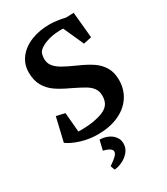

<svg xmlns="http://www.w3.org/2000/svg" viewBox="-226 -793 994 1140"><g transform="rotate(-30 271.0 -223.0)"><path d="M338.9 -630.9Q283.7 -628.9 242.4 -612.5Q201.2 -596.2 187.5 -575.2Q183.1 -567.4 180.4 -555.2Q177.7 -543 177.7 -530.8Q177.7 -502 193.8 -481Q210 -460 241 -441.9Q272 -423.8 330.6 -397.9Q384.8 -374 420.4 -350.3Q456.1 -326.7 478.3 -290.5Q500.5 -254.4 500.5 -201.7Q500.5 -136.2 467 -86.7Q433.6 -37.1 373 -10Q312.5 17.1 232.9 17.1Q172.4 17.1 117.9 0.2Q63.5 -16.6 29.8 -41L67.9 -202.6L126.5 -189L138.2 -56.2L158.7 -55.7Q168.5 -55.7 189 -56.6Q239.7 -59.1 284.7 -71.8Q329.6 -84.5 348.6 -107.4Q358.4 -118.7 363.3 -134.8Q368.2 -150.9 368.2 -168.9Q368.2 -199.2 353.8 -220Q339.4 -240.7 314.2 -256.1Q289.1 -271.5 238.3 -296.4Q236.3 -297.4 227.1 -301.8Q171.4 -327.6 136.2 -352.3Q101.1 -377 79.6 -414.3Q58.1 -451.7 58.1 -505.9Q58.1 -562.5 90.8 -605Q123.5 -647.5 180.2 -670.2Q236.8 -692.9 307.1 -692.9Q352.5 -692.9 414.1 -678.7L466.3 -680.7L483.4 -503.4L428.2 -491.2L365.2 -630.9Q359.4 -631.3 351.1 -631.1Q342.8 -630.9 338.9 -630.9ZM307.6 78.6Q335 103.5 335 138.2Q335 171.9 313.2 196.5Q291.5 221.2 262 234.1Q232.4 247.1 211.4 247.1L201.2 218.3Q237.3 193.4 250.5 179.4Q263.7 165.5 263.7 152.3Q262.7 128.9 207 114.7L223.1 48.3Q247.1 48.8 269 56.4Q291 64 307.6 78.6Z"/></g></svg>

Font: Vesper Libre Medium
Style: Regular
Weight: 500
Designer: Robert Keller & Kimya Gandhi
Foundry: Mota Italic
Version: Version 1.058